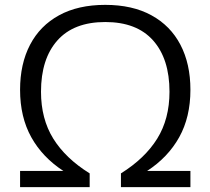

<svg xmlns="http://www.w3.org/2000/svg" viewBox="-20 -769 865 789"><path d="M62.5 0V-66.5H240.5Q154.5 -122.5 108.5 -205.2Q62.5 -288 62.5 -400Q62.5 -506.5 103.5 -585Q144.5 -663.5 222.8 -706.2Q301 -749 412.5 -749Q524 -749 602.2 -706.2Q680.5 -663.5 721.5 -585Q762.5 -506.5 762.5 -400Q762.5 -288 716.5 -205.2Q670.5 -122.5 584.5 -66.5H762.5V0H477V-56.5Q575.5 -118 626 -199.2Q676.5 -280.5 676.5 -392Q676.5 -527 609.2 -602.8Q542 -678.5 412.5 -678.5Q283 -678.5 215.8 -602.8Q148.5 -527 148.5 -392Q148.5 -280.5 199 -199.2Q249.5 -118 348.5 -56.5V0Z"/></svg>

Font: Encode Sans Expanded
Style: Regular
Weight: 400
Width: 7
Designer: Multiple Designers
Foundry: Impallari Type
Version: Version 3.000; ttfautohint (v1.8.3) -l 8 -r 50 -G 200 -x 14 